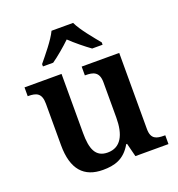

<svg xmlns="http://www.w3.org/2000/svg" viewBox="-139 -880 932 1004"><g transform="rotate(-20 327.5 -378.0)"><path d="M153 -619V-606H210C242 -628 288 -667 318 -696C348 -667 396 -628 427 -606H485V-619C454 -657 400 -721 379 -766H259C238 -721 184 -657 153 -619ZM264 10C327 10 383 -4 423 -75H428L447 0H631V-49H625C584 -49 552 -55 552 -113V-536H343V-487H346C387 -487 422 -480 422 -420V-223C422 -128 391 -67 318 -67C250 -67 231 -120 231 -207V-536H25V-487H27C74 -487 101 -476 101 -417V-187C101 -51 159 10 264 10Z"/></g></svg>

Font: Noto Serif SemiBold
Style: Regular
Weight: 600
Designer: Monotype Design Team
Foundry: Monotype Imaging Inc.
Version: Version 2.013